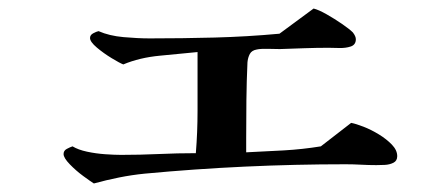

<svg xmlns="http://www.w3.org/2000/svg" viewBox="-20 -572 1040 450"><path d="M911 -206Q911 -195 902 -190.5Q893 -186 881.5 -185.5Q870 -185 862 -185Q844 -185 826 -186Q808 -187 790 -187Q672 -187 554 -181.5Q436 -176 319 -165Q289 -162 259 -156Q229 -150 200 -142Q192 -147 175 -159.5Q158 -172 143.5 -187Q129 -202 129 -211Q129 -219 136.5 -223Q144 -227 150 -229Q163 -221 184 -216.5Q205 -212 227 -210.5Q249 -209 264 -209Q308 -209 352 -211Q396 -213 439 -213Q443 -262 443 -312Q443 -362 443 -411V-450Q403 -446 355 -441.5Q307 -437 269 -421Q261 -424 242 -435.5Q223 -447 207 -460.5Q191 -474 191 -483Q191 -490 198.5 -494Q206 -498 211 -499Q236 -488 269.5 -485Q303 -482 331 -482Q407 -482 483 -484Q559 -486 635 -493L715 -552Q727 -549 745.5 -538.5Q764 -528 781.5 -516Q799 -504 807 -496Q814 -487 814 -480Q814 -467 802 -463Q790 -459 774.5 -459.5Q759 -460 750 -460Q722 -460 693.5 -459Q665 -458 636 -457Q626 -457 608.5 -457.5Q591 -458 582 -456Q570 -454 565.5 -445.5Q561 -437 560 -426Q558 -382 557.5 -337Q557 -292 557 -248Q557 -240 557 -231.5Q557 -223 557 -215Q601 -217 645 -219.5Q689 -222 732 -229L803 -284Q814 -282 832 -275Q850 -268 868 -257Q886 -246 898.5 -233Q911 -220 911 -206Z"/></svg>

Font: Kaisei HarunoUmi Medium
Style: Regular
Weight: 500
Designer: Font-Kai, 金井和夫
Foundry: KAZUO KANAI
Version: Version 5.003